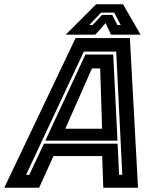

<svg xmlns="http://www.w3.org/2000/svg" viewBox="-67 -878 742 898"><path d="M-47 0 286.5 -700H540.5L578.5 0H416L411 -148H183L116 0ZM55 -60.5H70L138.5 -206H483L490 -60.5H505L476.5 -636.5H325ZM145 -220 332.5 -623H462.5L482.5 -220ZM238.5 -276H410.5L401.5 -558H363ZM382.5 -858H508.5L590.5 -716H452L427 -770L379 -716H240.5ZM405.5 -819 350.5 -761H366L410 -808H458L482 -761H497.5L467.5 -819Z"/></svg>

Font: Tourney Thin
Style: Italic
Weight: 100
Italic angle: -12°
Designer: Tyler Finck
Foundry: Etcetera Type Co
Version: Version 1.015